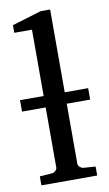

<svg xmlns="http://www.w3.org/2000/svg" viewBox="-85 -780 467 824"><g transform="rotate(-10 148.5 -368.5)"><path d="M194.8 -326.2V-64Q194.8 -57.1 201.9 -50.5Q209 -43.9 215.8 -43L270 -39.1V0H26.9V-39.1L82 -43Q88.9 -43.9 95.9 -50.5Q103 -57.1 103 -64V-326.2H0V-376H103V-665H25.9V-698.2L153.8 -736.8H194.8V-376H296.9V-326.2Z"/></g></svg>

Font: Charis SIL
Style: Regular
Weight: 400
Foundry: SIL International
Version: Version 4.112